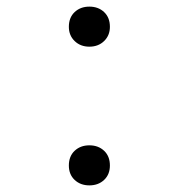

<svg xmlns="http://www.w3.org/2000/svg" viewBox="-20 -550 540 580"><path d="M250 -409Q223 -409 205.5 -426Q188 -443 188 -469Q188 -497 205.5 -513.5Q223 -530 250 -530Q277 -530 294.5 -513.5Q312 -497 312 -469Q312 -443 294.5 -426Q277 -409 250 -409ZM250 10Q223 10 205.5 -6.5Q188 -23 188 -50Q188 -78 205.5 -94.5Q223 -111 250 -111Q277 -111 294.5 -94.5Q312 -78 312 -50Q312 -23 294.5 -6.5Q277 10 250 10Z"/></svg>

Font: M PLUS 1 Code Light
Style: Regular
Weight: 300
Designer: Coji Morishita
Foundry: UNDERFOREST DESIGN
Version: Version 1.002